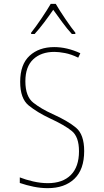

<svg xmlns="http://www.w3.org/2000/svg" viewBox="-20 -969 540 999"><path d="M160 -792Q184 -818 211 -854Q238 -890 257 -918Q278 -889 303.5 -854Q329 -819 354 -792H372V-799Q353 -822 321 -869Q289 -916 270 -949H244Q226 -918 195 -872Q164 -826 142 -799V-792ZM418 -183Q418 -269 375.5 -304.5Q333 -340 253 -376Q195 -402 153.5 -434.5Q112 -467 112 -546Q112 -622 153 -660.5Q194 -699 263 -699Q286 -699 318 -693Q350 -687 387 -669L398 -692Q329 -724 262 -724Q183 -724 134 -679Q85 -634 85 -543Q85 -456 129.5 -420Q174 -384 240 -353Q316 -318 353.5 -287.5Q391 -257 391 -182Q391 -101 348.5 -58.5Q306 -16 229 -16Q192 -16 152.5 -25Q113 -34 83 -46V-17Q118 -5 155 2.5Q192 10 228 10Q316 10 367 -38.5Q418 -87 418 -183Z"/></svg>

Font: Noto Sans Mono UI Condensed Thin
Style: Regular
Weight: 250
Width: 3
Designer: Monotype Design team
Foundry: Monotype Imaging Inc.
Version: 1.000